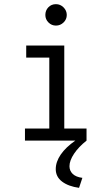

<svg xmlns="http://www.w3.org/2000/svg" viewBox="-20 -676 540 923"><path d="M198 -604Q198 -626 212.5 -641Q227 -656 249 -656Q270 -656 285.5 -640.5Q301 -625 301 -604Q301 -583 285.5 -568Q270 -553 249 -553Q228 -553 213 -568Q198 -583 198 -604ZM314 123Q314 145 329.5 160Q345 175 376 179L360 227Q309 220 278.5 197Q248 174 248 137Q248 102 272 67Q296 32 342 0H100V-58H217V-399H106V-457H289V-58H396V0Q358 30 336 63Q314 96 314 123Z"/></svg>

Font: Vazir Code
Style: Code
Weight: 400
Foundry: DejaVu fonts team - Redesigned by Saber Rastikerdar
Version: Version 1.1.2